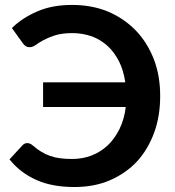

<svg xmlns="http://www.w3.org/2000/svg" viewBox="-20 -751 708 779"><path d="M73.2 -574.7 28.3 -637.2Q70.3 -678.7 132.3 -705.1Q191.9 -731 272.5 -731Q352.5 -731 418 -704.1Q483.4 -676.3 530.8 -627.4Q577.1 -579.6 604 -511.2Q629.9 -444.3 629.9 -361.3Q629.9 -279.8 605.5 -212.9Q580.6 -145 536.1 -96.2Q491.2 -47.9 425.8 -19.5Q362.3 7.8 281.7 7.8Q190.9 7.8 127.4 -21Q61.5 -50.3 18.6 -104.5L71.8 -162.1Q80.1 -170.4 90.8 -170.4Q102.1 -170.4 113.3 -160.6Q133.8 -143.1 147 -135.7Q165 -124.5 182.6 -118.7Q203.1 -111.3 223.6 -108.9Q245.6 -106 272.9 -106Q314.5 -106 351.6 -120.1Q387.2 -133.8 417 -161.1Q444.8 -187.5 464.8 -227.5Q484.4 -267.6 490.2 -316.9H154.8V-417H488.3Q481.4 -465.3 462.9 -502Q443.4 -540 416.5 -564.5Q388.2 -590.3 352.5 -603.5Q314 -616.7 273.4 -616.7Q231.9 -616.7 202.6 -607.4Q176.8 -599.1 155.8 -587.9Q140.6 -579.6 124.5 -568.4Q112.3 -559.6 101.1 -559.6Q89.8 -559.6 84 -564Q78.6 -567.4 73.2 -574.7Z"/></svg>

Font: Lato-SemiBold
Style: Bold
Weight: 500
Designer: Lukasz Dziedzic with Adam Twardoch and Botio Nikoltchev
Foundry: tyPoland Lukasz Dziedzic
Version: ""